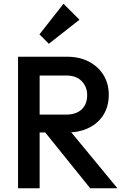

<svg xmlns="http://www.w3.org/2000/svg" viewBox="-20 -1002 668 1022"><path d="M155 -297V-392H332Q385 -392 414.5 -419.5Q444 -447 444 -496Q444 -540 415 -570Q386 -600 333 -600H155V-700H338Q404 -700 454 -673.5Q504 -647 531.5 -601.5Q559 -556 559 -498Q559 -437 531.5 -392Q504 -347 454 -322Q404 -297 338 -297ZM76 0V-700H191V0ZM460 0 215 -304 322 -343 605 0ZM240 -769 190 -819 318 -982 403 -897Z"/></svg>

Font: Outfit Thin Medium
Style: Regular
Weight: 500
Version: Version 1.100;gftools[0.9.27]